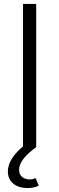

<svg xmlns="http://www.w3.org/2000/svg" viewBox="-20 -748 300 976"><path d="M164 -728H97V-4C56 31 20 74 20 124C20 180 66 208 118 208C140 208 161 204 177 196L161 157C152 162 142 164 130 164C105 164 77 150 77 116C77 74 114 37 164 0Z"/></svg>

Font: Wafeq Light
Style: Regular
Weight: 300
Designer: Rasmus Andersson & Azza Alameddine
Foundry: Google & TypeTogether
Version: Version 3.000;January 28, 2025;FontCreator 15.0.0.3014 64-bi